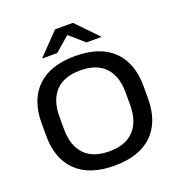

<svg xmlns="http://www.w3.org/2000/svg" viewBox="-149 -961 1026 1101"><g transform="rotate(-20 363.5 -411.0)"><path d="M363.5 14.5Q212.5 14.5 132.5 -62.8Q52.5 -140 52.5 -282.5V-357Q52.5 -499.5 132.5 -576.8Q212.5 -654 363.5 -654Q515 -654 594.8 -576.8Q674.5 -499.5 674.5 -357V-282.5Q674.5 -140 594.8 -62.8Q515 14.5 363.5 14.5ZM363.5 -73Q464 -73 514.8 -127.8Q565.5 -182.5 565.5 -280.5V-359.5Q565.5 -457.5 514.8 -512Q464 -566.5 363.5 -566.5Q263 -566.5 212.2 -512Q161.5 -457.5 161.5 -359.5V-280.5Q161.5 -182.5 212.2 -127.8Q263 -73 363.5 -73ZM309.5 -837H418L543.5 -707.5V-705H453L366 -781H362L274.5 -705H184V-707.5Z"/></g></svg>

Font: Anek Gujarati SemiExpanded Medium
Style: Regular
Weight: 500
Width: 6
Designer: Mrunmayee Ghaisas (Gujarati), Yesha Goshar (Latin)
Foundry: Ek Type
Version: Version 1.003